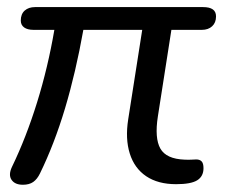

<svg xmlns="http://www.w3.org/2000/svg" viewBox="-20 -506 628 533"><path d="M43.6 6.9Q21.3 6.9 12 -6.9Q2.7 -20.7 13.4 -43.1Q52.7 -124.4 83 -222Q113.2 -319.5 130.9 -423.1H73.3Q56.2 -423.1 46.9 -429.9Q37.7 -436.7 37.7 -448.9Q37.7 -467 48.6 -476.7Q59.6 -486.3 77.2 -486.3H544Q561.6 -486.3 570.6 -480Q579.7 -473.7 579.7 -460.5Q579.7 -443 568.9 -433.1Q558.2 -423.1 540.2 -423.1H455.8L418.3 -183.1Q408.8 -122.4 425.2 -93.5Q441.6 -64.7 492.5 -62.8Q504.1 -62.3 511.9 -62.8Q519.7 -63.4 524.7 -63.4Q534.6 -63.4 539.7 -58Q544.9 -52.6 544.9 -39Q544.9 -16.5 527.6 -5.6Q510.3 5.3 468.8 5.3Q418.6 5.3 385.8 -16.8Q353.1 -38.9 340.3 -79.7Q327.4 -120.5 335.9 -174.7L374.8 -423.1H211.4Q190.3 -304.8 160.6 -205.4Q130.8 -106 91 -24.6Q83.3 -8.6 72.2 -0.8Q61.1 6.9 43.6 6.9Z"/></svg>

Font: Nunito Variable Extra Light
Style: Italic
Weight: 200
Italic angle: -9°
Designer: Vernon Adams
Foundry: Vernon Adams
Version: Version 3.602